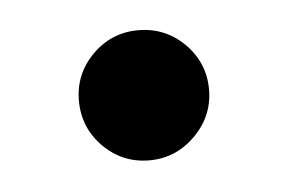

<svg xmlns="http://www.w3.org/2000/svg" viewBox="-27 -413 304 203"><g transform="rotate(-5 125.0 -312.0)"><path d="M56.2 -312.5Q56.2 -340.8 76.4 -361.1Q96.7 -381.3 125 -381.3Q153.8 -381.3 174.1 -361.1Q194.3 -340.8 194.3 -312.5Q194.3 -284.2 173.8 -263.7Q153.3 -243.2 125 -243.2Q96.7 -243.2 76.4 -263.4Q56.2 -283.7 56.2 -312.5Z"/></g></svg>

Font: Basically A Sans Serif Medium
Style: Regular
Weight: 500
Designer: Hyung-Suk Kim
Foundry: Mental Design
Version: 1.000